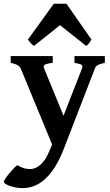

<svg xmlns="http://www.w3.org/2000/svg" viewBox="-50 -749 578 1010"><path d="M501.5 -418.5Q486.8 -415 477.5 -412.1Q468.3 -409.2 462.4 -405.5Q456.5 -401.9 453.4 -397.2Q450.2 -392.6 447.8 -385.3L284.7 36.6Q263.7 90.3 239.3 128.9Q214.8 167.5 187.5 192.4Q160.2 217.3 130.4 229Q100.6 240.7 69.3 240.7Q50.8 240.7 32.7 237.3Q14.6 233.9 0.7 228.8Q-13.2 223.6 -21.7 217.8Q-30.3 211.9 -30.3 207.5Q-30.3 203.1 -22 190.7Q-13.7 178.2 -2.2 164.1Q9.3 149.9 21.5 137.2Q33.7 124.5 41.5 119.6Q65.9 135.3 90.6 138.9Q115.2 142.6 133.3 135.7Q151.4 129.4 172.1 108.2Q192.9 86.9 210 44.9L224.1 11.2L60.5 -385.3Q55.2 -398.4 43 -405.8Q30.8 -413.1 6.3 -418.5V-454.1H227.5V-418.5Q208.5 -416 198.2 -413.3Q188 -410.6 183.6 -407Q179.2 -403.3 179.7 -398.2Q180.2 -393.1 183.6 -385.3L284.2 -140.1L379.9 -385.3Q382.8 -392.6 383.5 -397.7Q384.3 -402.8 380.6 -406.5Q377 -410.2 367.7 -412.8Q358.4 -415.5 341.8 -418.5V-454.1H501.5ZM431.2 -540.5Q425.3 -531.2 418.2 -521.5Q411.1 -511.7 402.8 -507.8L265.6 -616.7L129.4 -507.8Q121.1 -511.7 112.3 -521.5Q103.5 -531.2 96.7 -540.5L232.9 -729.5H299.8Z"/></svg>

Font: Gentium Basic
Style: Bold
Weight: 700
Designer: J. Victor Gaultney and Annie Olsen
Foundry: SIL International
Version: Version 1.100